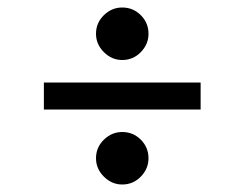

<svg xmlns="http://www.w3.org/2000/svg" viewBox="-20 -606 652 512"><path d="M306 -446Q278 -446 257 -467Q236 -488 236 -516Q236 -545 257 -565.5Q278 -586 306 -586Q335 -586 355.5 -565.5Q376 -545 376 -516Q376 -488 355.5 -467Q335 -446 306 -446ZM97 -314V-386H515V-314ZM306 -114Q278 -114 257 -135Q236 -156 236 -184Q236 -213 257 -233.5Q278 -254 306 -254Q335 -254 355.5 -233.5Q376 -213 376 -184Q376 -156 355.5 -135Q335 -114 306 -114Z"/></svg>

Font: Space Mono
Style: Regular
Weight: 400
Monospace: yes
Designer: Colophon Foundry + Benjamin Critton
Foundry: Colophon Foundry & Benjamin Critton
Version: Version 1.003; ttfautohint (v1.8.4.7-5d5b)